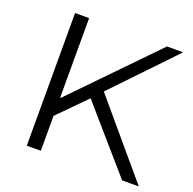

<svg xmlns="http://www.w3.org/2000/svg" viewBox="-124 -826 959 952"><g transform="rotate(20 355.5 -350.0)"><path d="M331 -329 188 -184V0H114V-700H188V-281H192L599 -700H684L381 -383L705 0H617Z"/></g></svg>

Font: CMG Sans
Style: Regular
Weight: 400
Designer: Julieta Ulanovsky
Foundry: Julieta Ulanovsky
Version: Version 7.200